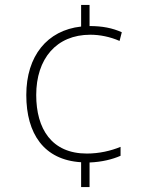

<svg xmlns="http://www.w3.org/2000/svg" viewBox="-20 -744 610 774"><path d="M341 -639V-724H307V-637C170 -622 86 -518 86 -361C86 -205 157 -99 307 -90V10H341V-89C392 -91 434 -102 466 -116V-152C427 -136 380 -125 330 -125C188 -125 126 -225 126 -361C126 -507 207 -604 344 -604C382 -604 423 -596 462 -579L471 -614C433 -631 393 -639 341 -639Z"/></svg>

Font: Noto Sans Tamil ExtraLight
Style: Regular
Weight: 200
Designer: Jelle Bosma - Monotype Design Team
Foundry: Monotype Imaging Inc.
Version: Version 2.004